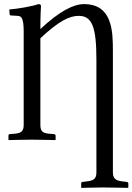

<svg xmlns="http://www.w3.org/2000/svg" viewBox="-20 -678 643 932"><path d="M528 -430C528 -525 526 -658 388 -658C336.8 -658 269.7 -624.5 176 -537V-543C176 -608 179 -648 179 -648C179 -655 175 -658 166 -658C140.9 -648 65.5 -635 25 -632L27 -608C27 -605 29.8 -603.2 33 -603L65 -601C85 -601 95 -588 95 -523V-72C95 -43 85.2 -31.8 52 -29L28 -27C23 -26.6 21 -24 21 -19V0L22 2C22 2 98 0 133 0C172 0 248 2 248 2L250 0V-19C250 -24 246 -26.7 242 -27L218 -29C184.7 -31.8 176 -43 176 -72V-492.2C263.6 -574.4 315.9 -601 362 -601C426 -601 448 -549 448 -389V158C448 187 437.4 197.9 405 202L381 205C376 205.6 374 208 374 213V232L375 234C375 234 445 232 481 232C520 232 601 234 601 234L603 232V213C603 208 599 205.5 595 205L571 202C540.4 198.2 528 187 528 158Z"/></svg>

Font: Libertinus Serif
Style: Regular
Weight: 400
Designer: Philipp H. Poll
Foundry: Khaled Hosny
Version: Version 6.2